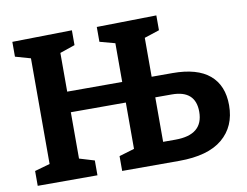

<svg xmlns="http://www.w3.org/2000/svg" viewBox="-76 -811 1179 918"><g transform="rotate(-10 513.0 -352.0)"><path d="M764 -419Q884 -419 944 -368Q1004 -317 1004 -221Q1004 -118 933.5 -59Q863 0 723 0H446V-72L520 -94V-319H253V-94L326 -72V0H36V-72L110 -93V-606L36 -627V-699L326 -704V-632L253 -607V-419H520V-607L446 -627V-699L736 -704V-632L663 -608V-419ZM723 -103Q858 -103 858 -215Q858 -319 743 -319H663V-103Z"/></g></svg>

Font: Bitter Pro
Style: Bold
Weight: 700
Designer: Sol Matas, and Bitter project Authors
Foundry: Sol Matas
Version: Version 1.010